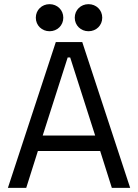

<svg xmlns="http://www.w3.org/2000/svg" viewBox="-20 -902 663 922"><path d="M152 -817C152 -780 181 -752 218 -752C255 -752 284 -780 284 -817C284 -854 255 -882 218 -882C181 -882 152 -854 152 -817ZM339 -817C339 -780 368 -752 405 -752C442 -752 471 -780 471 -817C471 -854 442 -882 405 -882C368 -882 339 -854 339 -817ZM248 -700 18 0H106L162 -177H461L517 0H605L375 -700ZM185 -251 305 -626H317L437 -251Z"/></svg>

Font: Space Text
Style: Regular
Weight: 400
Designer: Florian Karsten (Space Text), Colophon Foundry (Space Mono)
Foundry: Florian Karsten
Version: Version 1.003;PS 001.003;hotconv 1.0.88;makeotf.lib2.5.64775